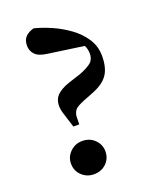

<svg xmlns="http://www.w3.org/2000/svg" viewBox="-145 -851 772 950"><g transform="rotate(-20 241.5 -375.5)"><path d="M184 15Q147 15 120.5 -10Q94 -35 94 -73Q94 -109 120.5 -134.5Q147 -160 184 -160Q223 -160 249 -134.5Q275 -109 275 -73Q275 -35 249 -10Q223 15 184 15ZM421 -522Q421 -458 395.5 -422.5Q370 -387 312 -365L261 -345Q227 -331 215.5 -320Q204 -309 200 -287L199 -242H168L155 -283Q146 -310 141 -328Q136 -346 136 -362Q136 -395 156 -416Q176 -437 221 -453L289 -475Q334 -493 351.5 -509.5Q369 -526 368 -557Q367 -587 349.5 -611Q332 -635 291 -662L389 -593L171 -624Q125 -630 107 -649.5Q89 -669 89 -696Q89 -725 104.5 -741.5Q120 -758 149 -766Q190 -756 237 -735.5Q284 -715 326 -684.5Q368 -654 394.5 -613.5Q421 -573 421 -522Z"/></g></svg>

Font: Noto Serif SC ExtraLight ExtraBold
Style: Regular
Weight: 800
Version: Version 2.002-H1;hotconv 1.1.0;makeotfexe 2.6.0